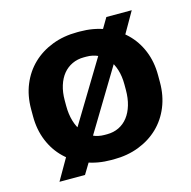

<svg xmlns="http://www.w3.org/2000/svg" viewBox="-92 -652 783 786"><g transform="rotate(-15 299.5 -259.0)"><path d="M65.6 42H173.8L230 -50.8L236.8 -88L427.2 -403L459.8 -432L533.2 -560H425.6L364.2 -456.2L360.2 -427.8L169.4 -113L132 -73.4ZM294.4 10.8H304.4Q362.8 10.8 411.3 -8Q459.8 -26.8 494.8 -60.5Q529.8 -94.2 549.1 -141.3Q568.4 -188.4 568.4 -244.6V-275.4Q568.4 -332 549.1 -378.9Q529.8 -425.8 494.8 -459.5Q459.8 -493.2 411.3 -512Q362.8 -530.8 304.4 -530.8H294.4Q236 -530.8 187.5 -512Q139 -493.2 104 -459.5Q69 -425.8 49.7 -378.9Q30.4 -332 30.4 -275.4V-244.6Q30.4 -188.4 49.7 -141.3Q69 -94.2 104 -60.5Q139 -26.8 187.5 -8Q236 10.8 294.4 10.8ZM293.6 -95.6Q266.2 -95.6 243.7 -106.5Q221.2 -117.4 205.4 -137.8Q189.6 -158.2 181.1 -187Q172.6 -215.8 172.6 -251.2V-274.8Q172.6 -308.8 181.3 -336.7Q190 -364.6 205.8 -383.9Q221.6 -403.2 244.1 -413.8Q266.6 -424.4 293.6 -424.4H304.6Q331.6 -424.4 354.1 -413.8Q376.6 -403.2 392.4 -383.9Q408.2 -364.6 416.9 -336.7Q425.6 -308.8 425.6 -274.8V-251.2Q425.6 -215.8 417.1 -187Q408.6 -158.2 392.8 -137.8Q377 -117.4 354.5 -106.5Q332 -95.6 304.6 -95.6Z"/></g></svg>

Font: Fixel Variable
Style: Regular
Weight: 100
Width: 3
Designer: AlfaBravo + MacPaw
Foundry: Kyrylo Tkachov, Marchela Mozhyna, Serhii Makarenko, Maria Weinstein, Zakhar Kryvoshyya
Version: Version 1.211